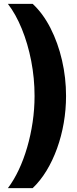

<svg xmlns="http://www.w3.org/2000/svg" viewBox="-20 -813 400 1000"><path d="M150 -793Q204 -743 243 -666.5Q282 -590 303 -499Q324 -408 324 -313Q324 -242 312 -172.5Q300 -103 277 -39.5Q254 24 222 76.5Q190 129 150 167H21Q52 126 77.5 72Q103 18 121.5 -45.5Q140 -109 150 -177Q160 -245 160 -313Q160 -406 142.5 -496Q125 -586 93.5 -663Q62 -740 21 -793Z"/></svg>

Font: Hubot Sans SemiExpanded
Style: Bold
Weight: 700
Width: 6
Designer: Deni Anggara
Foundry: GitHub, Inc., Subsidiary of Microsoft Corporation
Version: Version 2.000